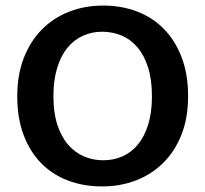

<svg xmlns="http://www.w3.org/2000/svg" viewBox="-20 -660 738 690"><path d="M351 -640Q417 -640 473 -618.5Q529 -597 569.5 -555.5Q610 -514 633 -453.5Q656 -393 656 -314Q656 -237 632.5 -177Q609 -117 567.5 -75.5Q526 -34 469.5 -12Q413 10 347 10Q281 10 225 -11Q169 -32 128.5 -73Q88 -114 65 -174.5Q42 -235 42 -314Q42 -391 65.5 -451.5Q89 -512 130.5 -554Q172 -596 228.5 -618Q285 -640 351 -640ZM172 -314Q172 -255 186 -212Q200 -169 224.5 -140.5Q249 -112 281.5 -98Q314 -84 351 -84Q388 -84 420 -98Q452 -112 475.5 -140.5Q499 -169 512.5 -212Q526 -255 526 -314Q526 -374 512 -418Q498 -462 473.5 -490.5Q449 -519 416.5 -532.5Q384 -546 347 -546Q310 -546 278 -531.5Q246 -517 222.5 -488.5Q199 -460 185.5 -416Q172 -372 172 -314Z"/></svg>

Font: Ek Mukta SemiBold
Style: Regular
Weight: 600
Designer: Girish Dalvi and Yashodeep Gholap
Foundry: Ek Type
Version: Version 2.538;PS 1.002;hotconv 16.6.51;makeotf.lib2.5.65220;